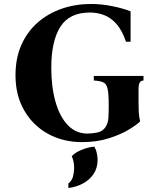

<svg xmlns="http://www.w3.org/2000/svg" viewBox="-20 -700 780 966"><path d="M392 15Q298 15 222 -26.5Q146 -68 102 -144Q58 -220 58 -321Q58 -408 88 -475Q118 -542 170.5 -587.5Q223 -633 291.5 -656.5Q360 -680 438 -680Q491 -680 545 -669Q599 -658 637 -643V-490H614Q594 -548 566 -579.5Q538 -611 504 -624Q470 -637 432 -637Q329 -637 283.5 -565Q238 -493 238 -359Q238 -262 259.5 -187Q281 -112 321.5 -70Q362 -28 420 -28Q443 -28 470.5 -33.5Q498 -39 513 -64Q524 -82 525.5 -109Q527 -136 527 -171Q527 -227 521.5 -252.5Q516 -278 500 -285.5Q484 -293 452 -295V-318H702V-295Q688 -294 682.5 -284Q677 -274 677 -248V-190Q677 -163 678 -139Q679 -115 685 -89Q669 -73 629 -48.5Q589 -24 528.5 -4.5Q468 15 392 15ZM455 38Q464 54 467.5 72.5Q471 91 471 105Q471 145 451 175Q431 205 397.5 223Q364 241 324 246V223Q343 208 348 185.5Q353 163 353 144Q353 112 341 86Q359 66 394 52.5Q429 39 455 38Z"/></svg>

Font: Bona Nova
Style: Bold
Weight: 700
Designer: Mateusz Machalski
Foundry: Capitalics
Version: Version 4.001; ttfautohint (v1.8.3)